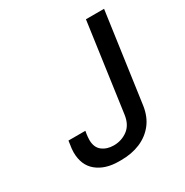

<svg xmlns="http://www.w3.org/2000/svg" viewBox="-161 -817 922 957"><g transform="rotate(-30 300.0 -338.0)"><path d="M251.8 10Q173.5 10 125.9 -29Q78.2 -68 78.2 -142.5Q78.2 -150.5 79.5 -163.5Q80.8 -176.5 85.5 -206H182.8Q179 -185.5 178.1 -173.6Q177.2 -161.8 177.2 -156.5Q177.2 -113 204 -92.4Q230.8 -71.8 270 -71.8Q314.5 -71.8 349.4 -97.4Q384.2 -123 392 -176.5L463.2 -686H567.5L495.2 -170.5Q486.5 -111 454.8 -70.9Q423 -30.8 374.4 -10.4Q325.8 10 265.8 10Z"/></g></svg>

Font: Chivo Mono Medium
Style: Italic
Weight: 500
Italic angle: -8.05°
Monospace: yes
Designer: Hector Gatti
Foundry: Omnibus-Type
Version: Version 1.008